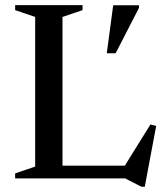

<svg xmlns="http://www.w3.org/2000/svg" viewBox="-20 -695 645 748"><path d="M544 32.5H531L467.5 0H161.5V-49.5H520.5L456 -33L566 -210L588.5 -204.5ZM223.5 -629V0H39V-19.5L117 -46V-629L39 -655.5V-675H301.5V-655.5ZM396 -487.5 421 -674.5H521.5V-664.5L430.5 -487.5Z"/></svg>

Font: Newsreader 24pt Medium
Style: Regular
Weight: 500
Designer: Hugues Gentile
Foundry: Production Type
Version: Version 1.003